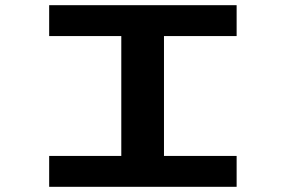

<svg xmlns="http://www.w3.org/2000/svg" viewBox="-20 -720 1090 740"><path d="M892 -581H612V-119H892V0H169.5V-119H447.5V-581H169.5V-700H892Z"/></svg>

Font: League Mono Extended SemiBold
Style: Regular
Weight: 600
Width: 9
Designer: Tyler Finck
Foundry: The League of Moveable Type / Tyler Finck
Version: Version 2.210